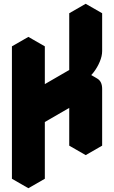

<svg xmlns="http://www.w3.org/2000/svg" viewBox="-20 -945 603 1015"><path d="M130 -650 217 -700V-400L433 -525V-825L520 -875V-675Q520 -649 507.5 -619Q495 -589 475.5 -563.5Q456 -538 433 -525Q467 -545 493.5 -530Q520 -515 520 -475V-175L433 -125V-425L217 -300V0L130 50ZM433 -425V-125L346 -175V-475ZM494 -530Q467 -545 433 -525L346 -575Q381 -595 407 -580ZM520 -875 433 -825 346 -875 433 -925ZM433 -825V-525L346 -575V-875ZM433 -525 217 -400 130 -450 346 -575ZM217 -700 130 -650 43 -700 130 -750ZM130 -650V50L43 0V-700Z"/></svg>

Font: Nabla Normal
Style: Regular
Weight: 400
Designer: Arthur Reinders Folmer
Version: Version 1.000